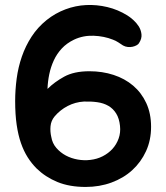

<svg xmlns="http://www.w3.org/2000/svg" viewBox="-20 -652 658 760"><path d="M467 -472Q458 -478 448 -484.5Q438 -491 427 -495Q392 -509 350.5 -510.5Q309 -512 273 -495Q244 -481 224.5 -460Q205 -439 193 -413Q181 -387 175 -358Q169 -329 168 -300Q195 -327 234 -348.5Q273 -370 334 -370Q385 -370 429.5 -355.5Q474 -341 507 -313Q540 -285 559 -244Q578 -203 578 -150Q578 -97 558 -53.5Q538 -10 503.5 21.5Q469 53 421.5 70.5Q374 88 319 88Q255 88 207.5 68.5Q160 49 125 15Q105 -5 89.5 -29.5Q74 -54 63 -85.5Q52 -117 46 -158Q40 -199 40 -252Q40 -296 46 -341Q52 -386 66.5 -428Q81 -470 105 -507Q129 -544 165 -573Q199 -600 239 -615Q279 -630 321 -632Q363 -634 405 -624Q447 -614 484 -591Q494 -585 507 -573.5Q520 -562 529 -548Q538 -534 540 -516.5Q542 -499 530 -481Q528 -477 521 -473Q514 -469 505 -467Q496 -465 486 -466Q476 -467 467 -472ZM312 -250Q278 -248 248 -232.5Q218 -217 196 -191Q182 -174 180 -152.5Q178 -131 183 -110Q187 -85 203 -66.5Q219 -48 240.5 -36.5Q262 -25 287.5 -20.5Q313 -16 337 -19Q364 -22 386.5 -33.5Q409 -45 425 -62.5Q441 -80 449.5 -103.5Q458 -127 455 -154Q452 -183 440 -202.5Q428 -222 409 -233Q390 -244 365 -247.5Q340 -251 312 -250Z"/></svg>

Font: BM JUA 
Style: Regular
Weight: 400
Designer: BONGJIN KIM, JAEHYUN KEUM, JUHEE TAE
Foundry: WOOWA BROTHERS Corporation.
Version: Version 1.000